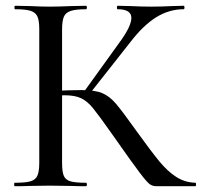

<svg xmlns="http://www.w3.org/2000/svg" viewBox="-20 -645 700 665"><path d="M377 -168 365 -185Q322 -246 302 -270.5Q282 -295 260.5 -305Q239 -315 204 -315Q192 -315 181 -314Q170 -313 161 -312L160 -330Q226 -333 262 -333Q309 -333 334 -322.5Q359 -312 381 -286.5Q403 -261 455 -188Q504 -120 532 -86Q560 -52 590 -32.5Q620 -13 657 -12Q659 -12 659 -6Q659 0 657 0H522Q508 0 498 -7.5Q488 -15 463 -48Q438 -81 377 -168ZM31 -12Q68 -12 85.5 -17Q103 -22 109.5 -36.5Q116 -51 116 -81V-544Q116 -574 109.5 -588Q103 -602 86 -607.5Q69 -613 32 -613Q30 -613 30 -619Q30 -625 32 -625L83 -624Q125 -622 152 -622Q182 -622 228 -624L278 -625Q281 -625 281 -619Q281 -613 278 -613Q242 -613 224.5 -607Q207 -601 201 -586.5Q195 -572 195 -542V-81Q195 -50 201 -36Q207 -22 224 -17Q241 -12 278 -12Q281 -12 281 -6Q281 0 278 0Q246 0 227 -1L152 -2L82 -1Q64 0 31 0Q29 0 29 -6Q29 -12 31 -12ZM270 -326 391 -494Q435 -553 435 -583Q435 -613 387 -613Q385 -613 385 -619Q385 -625 387 -625L431 -624Q471 -622 504 -622Q539 -622 577 -624L616 -625Q619 -625 619 -619Q619 -613 616 -613Q566 -613 521.5 -585.5Q477 -558 433 -501L288 -317Z"/></svg>

Font: Cormorant Unicase Medium
Style: Regular
Weight: 500
Designer: Christian Thalmann (Catharsis Fonts)
Foundry: Catharsis Fonts
Version: Version 4.000